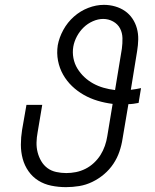

<svg xmlns="http://www.w3.org/2000/svg" viewBox="-20 -763 640 791"><path d="M252 8Q221 8 191.5 2Q162 -4 138 -19Q114 -34 97.5 -57.5Q81 -81 73.5 -109Q66 -137 66 -167Q66 -197 71 -228L89 -331H154L135 -218Q131 -197 130.5 -176Q130 -155 135 -135.5Q140 -116 150 -99Q160 -82 175.5 -70.5Q191 -59 211.5 -54.5Q232 -50 253 -50Q273 -50 293 -54Q313 -58 332 -67.5Q351 -77 367 -92Q383 -107 394 -124.5Q405 -142 412 -162Q419 -182 422 -202L444 -335Q412 -339 382 -348Q352 -357 325.5 -372Q299 -387 277 -408Q255 -429 240 -455.5Q225 -482 219 -513Q213 -544 218 -577Q224 -609 241 -640Q258 -671 284.5 -694.5Q311 -718 343.5 -730.5Q376 -743 408 -743Q432 -743 454.5 -736.5Q477 -730 495 -717.5Q513 -705 525.5 -686.5Q538 -668 544 -646Q550 -624 549.5 -600.5Q549 -577 545 -553L519 -393Q529 -394 540 -396Q551 -398 561 -400L551 -339Q541 -337 530 -335.5Q519 -334 509 -334L485 -192Q481 -165 472 -138.5Q463 -112 447 -88Q431 -64 408.5 -45Q386 -26 360 -13.5Q334 -1 306.5 3.5Q279 8 252 8ZM454 -392 482 -562Q485 -584 484.5 -606Q484 -628 474.5 -646Q465 -664 446 -674.5Q427 -685 405 -685Q384 -685 362.5 -675.5Q341 -666 324.5 -650Q308 -634 297 -613.5Q286 -593 282 -571Q278 -547 282.5 -523.5Q287 -500 299 -480.5Q311 -461 327.5 -445.5Q344 -430 364 -419Q384 -408 406.5 -401.5Q429 -395 454 -392Z"/></svg>

Font: Iosevka Etoile Light
Style: Italic
Weight: 300
Italic angle: -9°
Designer: Belleve Invis
Foundry: Belleve Invis
Version: Version 22.1.2; ttfautohint (v1.8.4)